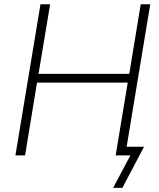

<svg xmlns="http://www.w3.org/2000/svg" viewBox="-20 -748 766 924"><path d="M54.2 0 174.8 -727.5H221.2L165.5 -392.6H602.1L657.2 -727.5H703.1L582.5 0H536.6L594.7 -350.6H158.2L100.6 0ZM524.4 156.2 607.4 0H556.2L563 -42H673.3L568.8 156.2Z"/></svg>

Font: Inter 18pt ExtraLight
Style: Italic
Weight: 250
Italic angle: -9.3988°
Designer: Rasmus Andersson
Foundry: rsms
Version: Version 4.001;git-66647c0bb